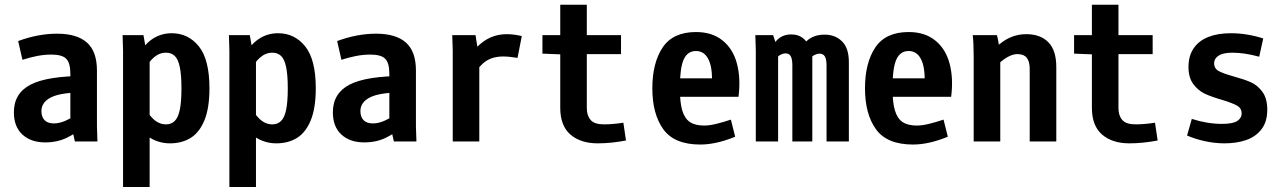

<svg xmlns="http://www.w3.org/2000/svg" viewBox="-20 -582 5290 790"><path d="M191.4 -357.4Q162.1 -357.4 132.3 -351.6Q102.5 -345.7 72.3 -335.9L54.7 -413.1Q136.7 -443.4 214.8 -443.4Q296.9 -443.4 337.9 -406.7Q378.9 -370.1 378.9 -292V-62.5L380.9 0H288.1L269.5 -83V-278.3Q269.5 -323.2 252.4 -340.3Q235.4 -357.4 191.4 -357.4ZM150.4 -125Q150.4 -101.6 163.1 -87.9Q175.8 -74.2 202.1 -74.2Q224.6 -74.2 250 -85.4Q275.4 -96.7 314.5 -124L318.4 -127L344.7 -73.2Q343.8 -72.3 341.8 -71.3Q293.9 -34.2 254.9 -15.1Q215.8 3.9 166 3.9Q107.4 3.9 72.3 -28.3Q37.1 -60.5 37.1 -120.1Q37.1 -198.2 106 -233.9Q174.8 -269.5 331.1 -269.5V-202.1Q232.4 -202.1 191.4 -182.1Q150.4 -162.1 150.4 -125Z M486.3 -374 484.4 -437.5H570.3L585.9 -347.7H595.7V187.5H486.3ZM514.6 -127.9 571.3 -152.3Q587.9 -113.3 611.3 -91.8Q634.8 -70.3 663.1 -70.3Q684.6 -70.3 698.7 -84Q712.9 -97.7 719.7 -129.9Q726.6 -162.1 726.6 -218.8Q726.6 -274.4 719.7 -306.6Q712.9 -338.9 698.7 -352.1Q684.6 -365.2 663.1 -365.2Q634.8 -365.2 611.3 -344.2Q587.9 -323.2 571.3 -285.2L525.4 -303.7Q556.6 -381.8 596.2 -413.6Q635.7 -445.3 686.5 -445.3Q754.9 -445.3 798.3 -391.1Q841.8 -336.9 841.8 -218.8Q841.8 -137.7 821.3 -87.4Q800.8 -37.1 764.6 -14.6Q728.5 7.8 679.7 7.8Q628.9 7.8 587.4 -21.5Q545.9 -50.8 514.6 -127.9Z M923.8 -374 921.9 -437.5H1007.8L1023.4 -347.7H1033.2V187.5H923.8ZM952.1 -127.9 1008.8 -152.3Q1025.4 -113.3 1048.8 -91.8Q1072.3 -70.3 1100.6 -70.3Q1122.1 -70.3 1136.2 -84Q1150.4 -97.7 1157.2 -129.9Q1164.1 -162.1 1164.1 -218.8Q1164.1 -274.4 1157.2 -306.6Q1150.4 -338.9 1136.2 -352.1Q1122.1 -365.2 1100.6 -365.2Q1072.3 -365.2 1048.8 -344.2Q1025.4 -323.2 1008.8 -285.2L962.9 -303.7Q994.1 -381.8 1033.7 -413.6Q1073.2 -445.3 1124 -445.3Q1192.4 -445.3 1235.8 -391.1Q1279.3 -336.9 1279.3 -218.8Q1279.3 -137.7 1258.8 -87.4Q1238.3 -37.1 1202.1 -14.6Q1166 7.8 1117.2 7.8Q1066.4 7.8 1024.9 -21.5Q983.4 -50.8 952.1 -127.9Z M1503.9 -357.4Q1474.6 -357.4 1444.8 -351.6Q1415 -345.7 1384.8 -335.9L1367.2 -413.1Q1449.2 -443.4 1527.3 -443.4Q1609.4 -443.4 1650.4 -406.7Q1691.4 -370.1 1691.4 -292V-62.5L1693.4 0H1600.6L1582 -83V-278.3Q1582 -323.2 1564.9 -340.3Q1547.9 -357.4 1503.9 -357.4ZM1462.9 -125Q1462.9 -101.6 1475.6 -87.9Q1488.3 -74.2 1514.6 -74.2Q1537.1 -74.2 1562.5 -85.4Q1587.9 -96.7 1627 -124L1630.9 -127L1657.2 -73.2Q1656.2 -72.3 1654.3 -71.3Q1606.4 -34.2 1567.4 -15.1Q1528.3 3.9 1478.5 3.9Q1419.9 3.9 1384.8 -28.3Q1349.6 -60.5 1349.6 -120.1Q1349.6 -198.2 1418.5 -233.9Q1487.3 -269.5 1643.6 -269.5V-202.1Q1544.9 -202.1 1503.9 -182.1Q1462.9 -162.1 1462.9 -125Z M1842.8 -374 1840.8 -437.5H1936.5L1952.1 -340.8V0H1842.8ZM2065.4 -441.4Q2093.8 -441.4 2127 -433.6L2109.4 -343.8Q2074.2 -349.6 2050.8 -349.6Q2007.8 -349.6 1979 -330.1Q1950.2 -310.5 1927.7 -270.5L1883.8 -303.7Q1916 -368.2 1960.9 -404.8Q2005.9 -441.4 2065.4 -441.4Z M2394.5 -562.5V-437.5H2535.2V-359.4H2394.5V-136.7Q2394.5 -106.4 2410.2 -88.4Q2425.8 -70.3 2464.8 -70.3Q2501 -70.3 2544.9 -77.1L2555.7 -3.9Q2494.1 7.8 2439.5 7.8Q2369.1 7.8 2327.1 -28.3Q2285.2 -64.5 2285.2 -138.7V-358.4L2211.9 -361.3V-437.5H2285.2V-562.5Z M2843.8 -450.2Q2910.2 -450.2 2953.1 -415.5Q2996.1 -380.9 3012.2 -320.3Q3028.3 -259.8 3018.6 -183.6H2724.6V-259.8H2947.3L2908.2 -218.8Q2914.1 -294.9 2897 -333.5Q2879.9 -372.1 2843.8 -372.1Q2808.6 -372.1 2793 -336.9Q2777.3 -301.8 2777.3 -218.8Q2777.3 -161.1 2787.1 -127.9Q2796.9 -94.7 2818.4 -80.1Q2839.8 -65.4 2877 -65.4Q2899.4 -65.4 2927.2 -72.3Q2955.1 -79.1 2987.3 -89.8L3004.9 -19.5Q2926.8 12.7 2861.3 12.7Q2754.9 12.7 2709.5 -49.8Q2664.1 -112.3 2664.1 -218.8Q2664.1 -323.2 2706.5 -386.7Q2749 -450.2 2843.8 -450.2Z M3089.8 -374 3087.9 -437.5H3161.1L3181.6 -375V0H3089.8ZM3211.9 -362.3Q3202.1 -362.3 3191.9 -356.9Q3181.6 -351.6 3174.8 -341.8L3163.1 -396.5Q3170.9 -415 3189.9 -427.7Q3209 -440.4 3235.4 -440.4Q3266.6 -440.4 3287.1 -422.4Q3307.6 -404.3 3312.5 -373H3322.3V0H3240.2V-312.5Q3240.2 -337.9 3233.9 -350.1Q3227.5 -362.3 3211.9 -362.3ZM3351.6 -361.3Q3342.8 -361.3 3332.5 -356.4Q3322.3 -351.6 3314.5 -341.8L3289.1 -402.3Q3303.7 -420.9 3324.7 -430.2Q3345.7 -439.5 3373 -439.5Q3417 -439.5 3444.8 -411.6Q3472.7 -383.8 3472.7 -327.1V0H3380.9V-312.5Q3380.9 -337.9 3374 -349.6Q3367.2 -361.3 3351.6 -361.3Z M3718.8 -450.2Q3785.2 -450.2 3828.1 -415.5Q3871.1 -380.9 3887.2 -320.3Q3903.3 -259.8 3893.6 -183.6H3599.6V-259.8H3822.3L3783.2 -218.8Q3789.1 -294.9 3772 -333.5Q3754.9 -372.1 3718.8 -372.1Q3683.6 -372.1 3668 -336.9Q3652.3 -301.8 3652.3 -218.8Q3652.3 -161.1 3662.1 -127.9Q3671.9 -94.7 3693.4 -80.1Q3714.8 -65.4 3752 -65.4Q3774.4 -65.4 3802.2 -72.3Q3830.1 -79.1 3862.3 -89.8L3879.9 -19.5Q3801.8 12.7 3736.3 12.7Q3629.9 12.7 3584.5 -49.8Q3539.1 -112.3 3539.1 -218.8Q3539.1 -323.2 3581.5 -386.7Q3624 -450.2 3718.8 -450.2Z M3982.4 -437.5H4082Q4086.9 -419.9 4090.3 -395Q4093.8 -370.1 4093.8 -347.7V-342.8H4095.7V0H3986.3V-349.6Q3986.3 -402.3 3982.4 -437.5ZM4166 -359.4Q4141.6 -359.4 4112.3 -338.9Q4083 -318.4 4058.6 -285.2L4015.6 -326.2Q4063.5 -380.9 4106.9 -411.1Q4150.4 -441.4 4203.1 -441.4Q4260.7 -441.4 4293.5 -408.2Q4326.2 -375 4326.2 -306.6V0H4216.8V-298.8Q4216.8 -329.1 4204.6 -344.2Q4192.4 -359.4 4166 -359.4Z M4582 -562.5V-437.5H4722.7V-359.4H4582V-136.7Q4582 -106.4 4597.7 -88.4Q4613.3 -70.3 4652.3 -70.3Q4688.5 -70.3 4732.4 -77.1L4743.2 -3.9Q4681.6 7.8 4627 7.8Q4556.6 7.8 4514.6 -28.3Q4472.7 -64.5 4472.7 -138.7V-358.4L4399.4 -361.3V-437.5H4472.7V-562.5Z M4864.3 -24.4 4883.8 -92.8Q4947.3 -72.3 5007.8 -72.3Q5053.7 -72.3 5071.3 -84.5Q5088.9 -96.7 5088.9 -115.2Q5088.9 -136.7 5069.8 -147.5Q5050.8 -158.2 5008.8 -170.9Q4964.8 -183.6 4937.5 -196.3Q4910.2 -209 4890.1 -235.8Q4870.1 -262.7 4870.1 -306.6Q4870.1 -351.6 4891.1 -382.8Q4912.1 -414.1 4951.2 -429.7Q4990.2 -445.3 5043.9 -445.3Q5110.4 -445.3 5177.7 -423.8L5161.1 -348.6Q5100.6 -365.2 5050.8 -365.2Q5012.7 -365.2 4994.1 -353Q4975.6 -340.8 4975.6 -322.3Q4975.6 -299.8 4994.6 -289.6Q5013.7 -279.3 5055.7 -267.6Q5098.6 -255.9 5126.5 -243.7Q5154.3 -231.4 5174.3 -204.1Q5194.3 -176.8 5194.3 -130.9Q5194.3 -82 5171.4 -51.3Q5148.4 -20.5 5108.9 -6.3Q5069.3 7.8 5018.6 7.8Q4978.5 7.8 4938 -1Q4897.5 -9.8 4864.3 -24.4Z"/></svg>

Font: Sudo Var
Style: Regular
Weight: 400
Monospace: yes
Designer: Jens Kutilek
Foundry: Jens Kutilek
Version: Version 0.065;FEAKit 1.0